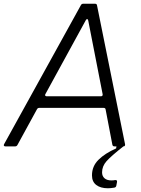

<svg xmlns="http://www.w3.org/2000/svg" viewBox="-47 -783 755 1027"><path d="M-18 0Q-24 0 -26 -3.5Q-28 -7 -25 -12L386 -756Q390 -763 398 -763H461Q471 -763 472 -754L622 -11V-9Q622 0 613 0H565Q556 0 554 -9L518 -197Q517 -206 507 -206H163Q155 -206 151 -199L46 -7Q42 0 34 0ZM493 -268Q498 -268 500.5 -271Q503 -274 502 -279L425 -673Q423 -681 419 -681Q415 -681 412 -675L196 -280L194 -275Q194 -272 196.5 -270Q199 -268 203 -268ZM445 155Q445 106 480 71.5Q515 37 574 11L576 0H613Q547 52 523 79Q499 106 499 139Q499 159 512 170.5Q525 182 549 182Q561 182 569 180H571Q580 180 579 190L575 211Q573 220 562 221Q544 224 530 224Q491 224 468 206.5Q445 189 445 155Z"/></svg>

Font: Open Sauce Two Light Italic
Style: Regular
Weight: 300
Italic angle: -10°
Designer: Alfredo Marco Pradil
Foundry: Creative Sauce Fz LLC
Version: Version 1.477